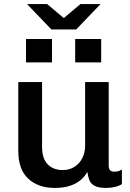

<svg xmlns="http://www.w3.org/2000/svg" viewBox="-20 -915 640 945"><path d="M250 10Q168 10 119 -35.5Q70 -81 70 -172V-511H187V-193Q187 -135 214.5 -106.5Q242 -78 289 -78Q321 -78 346 -93.5Q371 -109 385 -136.5Q399 -164 399 -198V-511H515V-100Q515 -84 522 -77Q529 -70 542 -70Q551 -70 560.5 -72Q570 -74 580 -81V-9Q567 0 545.5 5Q524 10 503 10Q466 10 446.5 0Q427 -10 420 -28Q413 -46 410 -69Q396 -44 374 -26.5Q352 -9 321 0.5Q290 10 250 10ZM233 -770 113 -895H212L294 -826L376 -895H475L355 -770ZM108 -608V-723H236V-608ZM350 -608V-723H478V-608Z"/></svg>

Font: Chivo Mono Medium
Style: Regular
Weight: 500
Monospace: yes
Designer: Hector Gatti
Foundry: Omnibus-Type
Version: Version 1.008